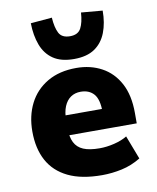

<svg xmlns="http://www.w3.org/2000/svg" viewBox="-87 -843 755 921"><g transform="rotate(-10 290.5 -382.0)"><path d="M336 11Q236 11 171 -20.5Q106 -52 74 -111Q42 -170 42 -253Q42 -329 72 -388.5Q102 -448 160.5 -482.5Q219 -517 302 -517Q371 -517 425.5 -487.5Q480 -458 511 -400Q542 -342 542 -256V-205H189V-302H400L390 -287Q390 -349 367 -375Q344 -401 303 -401Q275 -401 254.5 -387Q234 -373 222.5 -345.5Q211 -318 211 -276V-240Q211 -197 224.5 -170Q238 -143 267.5 -130.5Q297 -118 347 -118Q381 -118 418 -127Q455 -136 481 -152L525 -37Q481 -10 432.5 0.5Q384 11 336 11ZM300 -561Q237 -561 199 -587Q161 -613 143.5 -659.5Q126 -706 125 -766L229 -775Q232 -727 246 -699.5Q260 -672 300 -672Q339 -672 353.5 -699.5Q368 -727 371 -775L475 -766Q475 -706 457 -659.5Q439 -613 401 -587Q363 -561 300 -561Z"/></g></svg>

Font: Nunito Sans 7pt SemiCondensed Black
Style: Regular
Weight: 900
Width: 4
Designer: Vernon Adams
Foundry: Vernon Adams
Version: Version 3.101;gftools[0.9.27]